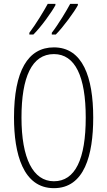

<svg xmlns="http://www.w3.org/2000/svg" viewBox="-20 -971 559 1001"><path d="M386 -944V-951H346C328 -917 283 -842 250 -800V-791H271C309 -829 369 -911 386 -944ZM269 -944V-951H229C210 -916 168 -846 133 -800V-791H154C194 -830 251 -910 269 -944ZM466 -358C466 -569 411 -724 261 -724C126 -724 53 -602 53 -358C53 -170 100 10 261 10C420 10 466 -162 466 -358ZM92 -358C92 -569 146 -689 261 -689C372 -689 427 -572 427 -358C427 -141 372 -26 261 -26C152 -26 92 -146 92 -358Z"/></svg>

Font: Noto Sans Hebrew ExtraCondensed ExtraLight
Style: Regular
Weight: 200
Width: 2
Designer: Monotype Design Team
Foundry: Monotype Imaging Inc.
Version: Version 2.004